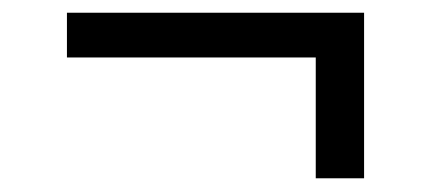

<svg xmlns="http://www.w3.org/2000/svg" viewBox="-20 -428 660 294"><path d="M82.5 -340H463.5V-155H537.5V-408.5H82.5Z"/></svg>

Font: Monaspace Argon Light
Style: Regular
Weight: 300
Designer: Riley Cran & the Lettermatic Team
Foundry: Lettermatic
Version: Version 1.000 (Monaspace Argon)